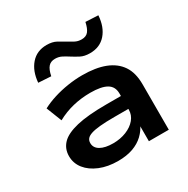

<svg xmlns="http://www.w3.org/2000/svg" viewBox="-170 -905 1049 1069"><g transform="rotate(-30 354.0 -371.0)"><path d="M290 10Q224 10 173 -11Q122 -32 93.5 -68Q65 -104 65 -150Q65 -197 96 -229.5Q127 -262 198 -279Q269 -296 389 -296H502V-213H393Q337 -213 300.5 -209.5Q264 -206 243 -199Q222 -192 213 -181Q204 -170 204 -154Q204 -123 233.5 -106Q263 -89 315 -89Q361 -89 399.5 -104.5Q438 -120 460.5 -147Q483 -174 483 -208V-312Q483 -357 448.5 -377Q414 -397 344 -397Q286 -397 232 -384Q178 -371 129 -344L90 -443Q126 -462 169 -475.5Q212 -489 259.5 -496.5Q307 -504 353 -504Q440 -504 499 -481Q558 -458 589 -412Q620 -366 620 -292V0H492V-108H498Q483 -73 454.5 -46Q426 -19 385 -4.5Q344 10 290 10ZM202 -585 121 -590Q127 -662 165 -705.5Q203 -749 266 -749Q303 -749 327.5 -735.5Q352 -722 373 -709Q390 -699 409 -688.5Q428 -678 452 -678Q481 -678 495.5 -696Q510 -714 518 -752L599 -748Q594 -675 556 -631.5Q518 -588 454 -588Q418 -588 393.5 -601Q369 -614 347 -628Q330 -639 311 -649Q292 -659 268 -659Q241 -659 225.5 -642Q210 -625 202 -585Z"/></g></svg>

Font: Nunito Sans 10pt Expanded
Style: Bold
Weight: 700
Width: 7
Designer: Vernon Adams
Foundry: Vernon Adams
Version: Version 3.101;gftools[0.9.27]